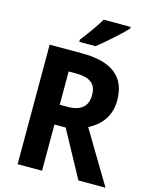

<svg xmlns="http://www.w3.org/2000/svg" viewBox="-135 -1021 876 1108"><g transform="rotate(15 303.0 -467.0)"><path d="M505 -924V-934H344C318 -889 274 -829 241 -787V-774H338C387 -812 471 -887 505 -924ZM273 -714H80V0H226V-276H293L443 0H605L418 -312C488 -348 540 -408 540 -503C540 -644 454 -714 273 -714ZM266 -593C352 -593 392 -565 392 -497C392 -429 354 -394 269 -394H226V-593Z"/></g></svg>

Font: Noto Sans Arabic UI SmCn
Style: Bold
Weight: 700
Width: 4
Designer: Monotype Design Team, Nadine Chahine and Nizar Qandah
Foundry: Monotype Imaging Inc.
Version: Version 2.010